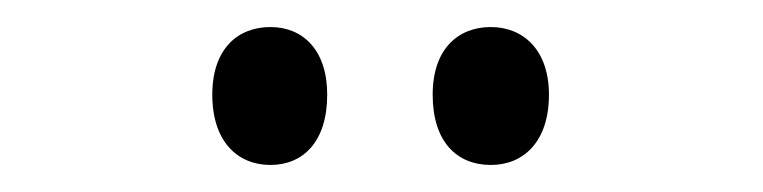

<svg xmlns="http://www.w3.org/2000/svg" viewBox="-20 -738 564 142"><path d="M137 -668C137 -633 156 -616 180 -616C204 -616 222 -633 222 -668C222 -701 204 -718 180 -718C156 -718 137 -702 137 -668ZM300 -668C300 -633 318 -616 343 -616C367 -616 386 -633 386 -668C386 -701 367 -718 343 -718C319 -718 300 -702 300 -668Z"/></svg>

Font: Noto Sans Arabic ExtCond
Style: Regular
Weight: 400
Width: 2
Designer: Monotype Design Team, Nadine Chahine, Nizar Qandah and Khaled Hosny
Foundry: Monotype Imaging Inc.
Version: Version 2.012